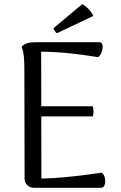

<svg xmlns="http://www.w3.org/2000/svg" viewBox="-20 -894 577 914"><path d="M143 0Q123 0 110 -12Q97 -24 97 -45L96 -569Q96 -599 93.5 -624.5Q91 -650 83 -672Q97 -685 111.5 -689Q126 -693 152 -693H454Q463 -693 466.5 -683.5Q470 -674 468 -661Q466 -648 460 -637Q454 -626 446 -622Q381 -633 314 -640Q247 -647 176 -648L177 -44Q225 -45 276.5 -49.5Q328 -54 376.5 -60Q425 -66 464 -72Q472 -67 476.5 -55.5Q481 -44 481 -31.5Q481 -19 476 -9.5Q471 0 461 0ZM161 -340V-388H422Q425 -376 425 -363.5Q425 -351 422 -340ZM424 -818 251 -736Q246 -738 240.5 -747Q235 -756 235 -760L371 -874Q381 -870 391.5 -860.5Q402 -851 411 -840Q420 -829 424 -818Z"/></svg>

Font: Arima Thin
Style: Regular
Weight: 400
Version: Version 1.100